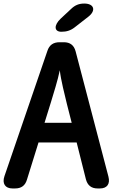

<svg xmlns="http://www.w3.org/2000/svg" viewBox="-22 -1024 663 1082"><path d="M379 -974 320 -919C280 -881 283 -845 324 -845C353 -845 376 -852 399 -870L476 -930C521 -965 508 -1004 453 -1004C423 -1004 401 -995 379 -974ZM48 38H63C98 38 120 22 130 -12L195 -221H410L462 -14C471 20 492 38 528 38H541C581 38 600 13 589 -29L404 -735C395 -769 373 -786 338 -786H314C279 -786 256 -771 245 -737L3 -31C-11 10 7 38 48 38ZM229 -332 265 -448C278 -491 304 -573 315 -628C321 -573 343 -488 355 -438L382 -332Z"/></svg>

Font: 寒蝉团圆体 Round
Style: Regular
Weight: 500
Designer: 寒蝉字型
Version: Version 2.700;Glyphs 3.1.1 (3135)